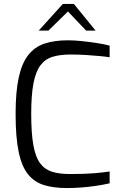

<svg xmlns="http://www.w3.org/2000/svg" viewBox="-20 -946 621 972"><path d="M318 6Q252 6 203 -9Q154 -24 122 -63.5Q90 -103 74.5 -177Q59 -251 59 -370Q59 -482 75 -554.5Q91 -627 123.5 -668Q156 -709 206 -725.5Q256 -742 324 -742Q355 -742 393 -738Q431 -734 468 -728.5Q505 -723 535 -715V-656Q518 -659 487 -662Q456 -665 416.5 -667.5Q377 -670 336 -670Q283 -670 245 -658Q207 -646 183.5 -613.5Q160 -581 149 -522Q138 -463 138 -369Q138 -274 148.5 -213.5Q159 -153 182 -121Q205 -89 242 -77Q279 -65 334 -65Q409 -65 457 -69Q505 -73 535 -78V-18Q505 -11 468.5 -5.5Q432 0 393.5 3Q355 6 318 6ZM176 -791 298 -926H354L464 -791H416L324 -888L225 -791Z"/></svg>

Font: Exo Thin
Style: Regular
Weight: 400
Version: Version 2.000